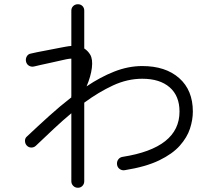

<svg xmlns="http://www.w3.org/2000/svg" viewBox="-20 -833 1040 907"><path d="M348 54Q335 54 326 45Q317 36 317 23V-298Q275 -263 233.5 -224Q192 -185 150 -145Q141 -136 128 -136Q115 -136 106 -146Q98 -155 98 -168Q98 -181 108 -189Q160 -238 212 -285Q264 -332 317 -373V-376L316 -377L317 -379V-556Q308 -556 293 -553Q287 -552 266 -547Q245 -542 219 -536.5Q193 -531 171 -526Q149 -521 141 -519Q128 -516 117 -522.5Q106 -529 103 -542Q100 -555 106.5 -566.5Q113 -578 126 -580Q132 -582 155.5 -586.5Q179 -591 207.5 -596.5Q236 -602 259 -606.5Q282 -611 288 -612Q296 -614 303 -614.5Q310 -615 317 -616V-783Q317 -796 326 -804.5Q335 -813 348 -813Q361 -813 369.5 -804.5Q378 -796 378 -783V-604Q395 -593 406 -575Q419 -553 414 -512.5Q409 -472 389 -425Q454 -469 520 -495Q586 -521 652 -521Q762 -521 826.5 -464Q891 -407 891 -306Q891 -267 877.5 -225.5Q864 -184 829.5 -145Q795 -106 732 -75.5Q669 -45 569 -29Q556 -27 545.5 -34.5Q535 -42 533 -55Q531 -69 538.5 -79.5Q546 -90 559 -92Q828 -134 828 -306Q828 -380 781.5 -420.5Q735 -461 652 -461Q582 -461 514 -429.5Q446 -398 378 -348V23Q378 36 369.5 45Q361 54 348 54Z"/></svg>

Font: Zen Maru Gothic
Style: Regular
Weight: 400
Designer: Yoshimichi Ohira
Foundry: Positype
Version: Version 1.002